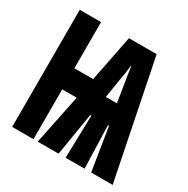

<svg xmlns="http://www.w3.org/2000/svg" viewBox="-131 -665 763 781"><g transform="rotate(30 250.0 -275.0)"><path d="M310 -389Q313 -404 315.5 -420.5Q318 -437 320 -457H322Q324 -438 327 -420.5Q330 -403 332 -390L347 -296H295ZM126 0V-234H194L146 0H244L277 -201H282L277 0H366L360 -201H365L397 0H498L387 -550H257L214 -333H126V-550H26V0Z"/></g></svg>

Font: Noto Sans Mono UI Condensed ExtraBold
Style: Regular
Weight: 800
Width: 3
Designer: Monotype Design team
Foundry: Monotype Imaging Inc.
Version: 1.000